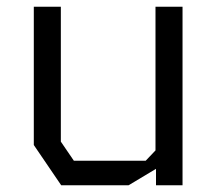

<svg xmlns="http://www.w3.org/2000/svg" viewBox="-20 -548 640 568"><path d="M440 -528V-103L411 -72.5H198.5L160 -129V-528H80V-119L161 0H360.5L441.5 -48.5V0H520V-528Z"/></svg>

Font: Kode Mono
Style: Regular
Weight: 400
Monospace: yes
Designer: Isa Ozler
Foundry: Kadena LLC
Version: Version 1.000;gftools[0.9.28]